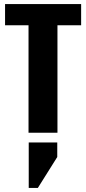

<svg xmlns="http://www.w3.org/2000/svg" viewBox="-20 -656 426 949"><path d="M381 -636V-531H264V0H121V-531H5V-636ZM122 273V48H263V120L167 273Z"/></svg>

Font: Teko Semibold
Style: Regular
Weight: 600
Designer: Manushi Parikh, Jonny Pinhorn
Foundry: Indian Type Foundry
Version: Version 1.105;PS 1.0;hotconv 1.0.78;makeotf.lib2.5.61930; tt